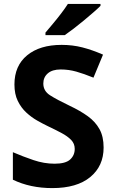

<svg xmlns="http://www.w3.org/2000/svg" viewBox="-20 -954 591 984"><path d="M511 -198Q511 -103 442.5 -46.5Q374 10 248 10Q135 10 46 -33V-174Q97 -152 151.5 -133.5Q206 -115 260 -115Q316 -115 339.5 -136.5Q363 -158 363 -191Q363 -218 344.5 -237Q326 -256 295 -272.5Q264 -289 224 -308Q199 -320 170 -336.5Q141 -353 114.5 -377.5Q88 -402 71 -437Q54 -472 54 -521Q54 -617 119 -670.5Q184 -724 296 -724Q352 -724 402.5 -711Q453 -698 508 -674L459 -556Q410 -576 371 -587Q332 -598 291 -598Q248 -598 225 -578Q202 -558 202 -526Q202 -488 236 -466Q270 -444 337 -412Q392 -386 430.5 -358Q469 -330 490 -292Q511 -254 511 -198ZM495 -924Q481 -910 458 -890Q435 -870 408.5 -848Q382 -826 356.5 -806.5Q331 -787 312 -774H213V-787Q229 -806 250.5 -831.5Q272 -857 293 -884.5Q314 -912 328 -934H495Z"/></svg>

Font: Noto Sans Sinhala
Style: Bold
Weight: 700
Designer: Jelle Bosma - Monotype Design Team
Foundry: Monotype Imaging Inc.
Version: Version 2.006; ttfautohint (v1.8.4.7-5d5b)